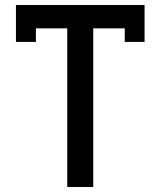

<svg xmlns="http://www.w3.org/2000/svg" viewBox="-20 -745 640 765"><path d="M477 -632H351.5V0H248V-632H123V-578H43.5V-725H556V-578H477Z"/></svg>

Font: JuliaMono Medium
Style: Regular
Weight: 500
Monospace: yes
Designer: cormullion
Foundry: corm
Version: Version 0.054; ttfautohint (v1.8.4)